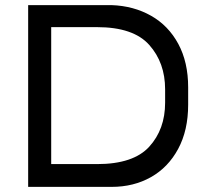

<svg xmlns="http://www.w3.org/2000/svg" viewBox="-20 -730 800 750"><path d="M715 -389V-321Q715 -221 676 -148.5Q637 -76 569.5 -38Q502 0 416 0H90V-710H416Q502 -707 570 -668.5Q638 -630 676.5 -558.5Q715 -487 715 -389ZM625 -381Q625 -485 563 -554.5Q501 -624 359 -624H180V-89H359Q501 -89 563 -157Q625 -225 625 -329Z"/></svg>

Font: Violet Sans
Style: Regular
Weight: 400
Designer: Calvin Waterman
Foundry: Violet Office
Version: Version 1.013